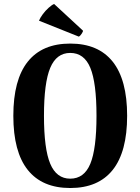

<svg xmlns="http://www.w3.org/2000/svg" viewBox="-20 -931 706 965"><path d="M333 14Q192 14 119.5 -77Q47 -168 47 -349Q47 -530 119.5 -621Q192 -712 333 -712Q474 -712 546.5 -621Q619 -530 619 -349Q619 -168 546.5 -77Q474 14 333 14ZM333 -33Q403 -33 434 -108Q465 -183 465 -349Q465 -515 434 -590Q403 -665 333 -665Q264 -665 232.5 -590Q201 -515 201 -349Q201 -183 232.5 -108Q264 -33 333 -33ZM176 -827Q182 -842 195 -859.5Q208 -877 224 -891.5Q240 -906 252 -911L397 -777Q398 -773 390.5 -761.5Q383 -750 376 -747Z"/></svg>

Font: Arima Thin
Style: Bold
Weight: 700
Version: Version 1.100